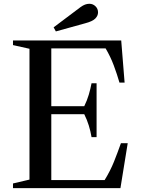

<svg xmlns="http://www.w3.org/2000/svg" viewBox="-20 -970 730 990"><path d="M47 0V-24L132 -44V-718.5L47 -737.5V-761.5H605L622.5 -544H596Q584 -586 566.8 -632.2Q549.5 -678.5 524.5 -720.5H244.5V-41.5H519.5Q549 -89.5 567.8 -136.5Q586.5 -183.5 603.5 -231.5H638.5L601 0ZM452 -263Q447 -293 438 -322.5Q429 -352 414.5 -381H230.5V-422.5H414.5Q429 -452 437.8 -481.8Q446.5 -511.5 452 -540.5H478V-263ZM268 -808 256.5 -829 395.5 -933.5Q408 -942.5 418.8 -946.5Q429.5 -950.5 441 -950.5Q459 -950.5 472.2 -937.8Q485.5 -925 485.5 -906Q485.5 -889 471.5 -874.5Q457.5 -860 419.5 -850Z"/></svg>

Font: Libre Caslon Text
Style: Regular
Weight: 400
Designer: Pablo Impallari, Rodrigo Fuenzalida, Katja Schimmel
Foundry: Pablo Impallari, Rodrigo Fuenzalida
Version: Version 2.000